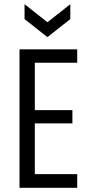

<svg xmlns="http://www.w3.org/2000/svg" viewBox="-20 -895 417 915"><path d="M73 0V-660H348V-596H146V-370H325V-307H146V-65H348V0ZM97 -875 206 -789 315 -875V-804L206 -718L97 -804Z"/></svg>

Font: Bricolage Grotesque 10pt Condensed Light
Style: Regular
Weight: 300
Width: 3
Designer: Mathieu Triay
Foundry: Atelier Triay
Version: Version 1.000; ttfautohint (v1.8.4.7-5d5b);gftools[0.9.32]